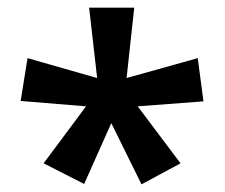

<svg xmlns="http://www.w3.org/2000/svg" viewBox="-20 -780 587 502"><path d="M331 -760 311 -576 497 -628 512 -515 340 -502 452 -353 350 -298 271 -458 200 -299 94 -353 205 -502 34 -516 52 -628 234 -576 213 -760Z"/></svg>

Font: Noto Sans NKo Unjoined SemiBold
Style: Regular
Weight: 600
Designer: Monotype Design Team
Foundry: Monotype Imaging Inc.
Version: Version 2.004